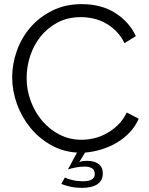

<svg xmlns="http://www.w3.org/2000/svg" viewBox="-20 -734 723 930"><path d="M294 126Q308 133 332 138.5Q356 144 382 144Q439 144 439 109Q439 89 425.5 81Q412 73 389 73Q368 73 345 77.5Q322 82 309 87L353 5Q284 1 226 -32Q168 -65 126.5 -116Q85 -167 62 -230.5Q39 -294 39 -360Q39 -424 61.5 -487.5Q84 -551 127 -601Q170 -651 233 -682.5Q296 -714 376 -714Q471 -714 538.5 -671Q606 -628 638 -559L583 -525Q566 -560 541.5 -584Q517 -608 489 -623Q461 -638 431 -644.5Q401 -651 372 -651Q308 -651 259 -625Q210 -599 176.5 -557Q143 -515 126 -462.5Q109 -410 109 -356Q109 -297 129.5 -243Q150 -189 185.5 -147.5Q221 -106 269.5 -81.5Q318 -57 375 -57Q405 -57 436.5 -64.5Q468 -72 497.5 -88.5Q527 -105 552 -129.5Q577 -154 594 -189L652 -159Q636 -122 608 -92.5Q580 -63 545 -42.5Q510 -22 470.5 -10Q431 2 392 5L364 51Q373 47 383.5 46Q394 45 402 45Q437 45 457.5 60.5Q478 76 478 106Q478 140 452 158Q426 176 376 176Q347 176 322 170.5Q297 165 277 157Z"/></svg>

Font: PTCRaleway
Style: Regular
Weight: 400
Designer: Matt McInerney, Pablo Impallari, Rodrigo Fuenzalida
Foundry: Matt McInerney, Pablo Impallari, Rodrigo Fuenzalida
Version: Version 3.000g; ttfautohint (v1.5) -l 8 -r 28 -G 28 -x 14 -D